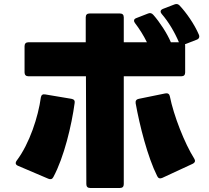

<svg xmlns="http://www.w3.org/2000/svg" viewBox="-20 -885 1040 954"><path d="M595 30V-506H881C894 -506 900 -513 900 -525V-656C900 -659 900 -662 899 -665L958 -688C969 -692 973 -702 968 -713C946 -765 905 -823 872 -858C865 -865 857 -867 847 -863L790 -841C782 -838 778 -833 778 -828C778 -824 780 -819 784 -815C817 -777 848 -725 869 -675H829C810 -720 773 -776 742 -811C734 -820 726 -822 716 -818L657 -795C649 -792 646 -788 646 -782C646 -779 647 -775 651 -770C671 -744 693 -710 710 -675H595V-799C595 -812 588 -818 576 -818H425C413 -818 406 -812 406 -799V-675H121C109 -675 102 -668 102 -656V-525C102 -513 109 -506 121 -506H407L409 30C409 43 416 49 428 49H576C588 49 595 43 595 30ZM786 -1 937 -71C945 -75 949 -80 949 -86C949 -89 947 -93 945 -97C897 -173 843 -311 824 -406C822 -418 814 -423 802 -421L670 -394C658 -392 652 -384 654 -372C674 -261 713 -106 761 -10C766 1 775 4 786 -1ZM70 -61 220 3C231 8 240 5 245 -5C298 -103 336 -262 351 -374C353 -385 347 -392 335 -394L204 -416C192 -418 185 -413 183 -401C170 -305 127 -172 63 -87C60 -83 58 -79 58 -75C58 -69 62 -64 70 -61Z"/></svg>

Font: LINE Seed JP_OTF ExtraBold
Style: Regular
Weight: 800
Designer: LY Corporation & Fontrix & Fontworks
Version: Version 1.013